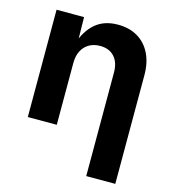

<svg xmlns="http://www.w3.org/2000/svg" viewBox="-111 -640 840 935"><g transform="rotate(15 308.5 -172.0)"><path d="M206.5 -311V0H60.5V-541H199.2L201.2 -404.8H189.9Q211.9 -473.1 255.9 -510.7Q299.8 -548.3 369.1 -548.3Q425.8 -548.3 467.8 -523.9Q509.8 -499.5 533 -453.4Q556.2 -407.2 556.2 -343.3V204.1H409.7V-317.4Q409.7 -368.7 383.8 -397.2Q357.9 -425.8 311.5 -425.8Q280.8 -425.8 257.1 -412.4Q233.4 -398.9 220 -373.5Q206.5 -348.1 206.5 -311Z"/></g></svg>

Font: Inter 17pt
Style: Bold
Weight: 700
Version: Version 4.001;git-66647c0bb